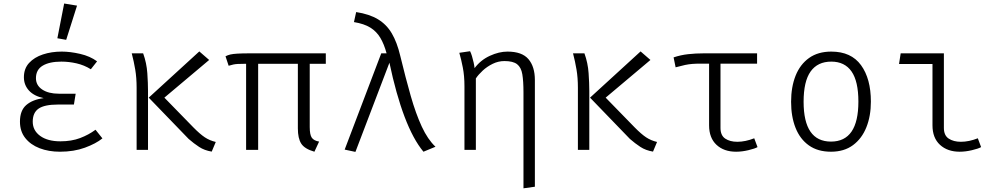

<svg xmlns="http://www.w3.org/2000/svg" viewBox="-20 -836 5578 1071"><path d="M392.3 -252.8H302.6Q228.7 -252.8 195.6 -230.3Q162.6 -207.7 162.6 -157.4Q162.6 -108.2 204.1 -77.9Q245.6 -47.7 316.9 -47.7Q379 -47.7 426.9 -65.9Q474.9 -84.1 512.8 -112.3L551.3 -64.1Q515.4 -34.9 453.8 -12.3Q392.3 10.3 314.4 10.3Q251.3 10.3 200.8 -9.2Q150.3 -28.7 120.8 -66.2Q91.3 -103.6 91.3 -157.4Q91.3 -219.5 126.4 -250Q161.5 -280.5 223.6 -288.7Q169.7 -300 141.5 -331Q113.3 -362.1 113.3 -405.1Q113.3 -453.3 142.3 -484.9Q171.3 -516.4 219.2 -532.3Q267.2 -548.2 324.6 -548.2Q371.8 -548.2 427.2 -535.4Q482.6 -522.6 521.5 -493.8L486.7 -449.7Q449.7 -472.8 406.9 -482.6Q364.1 -492.3 322.6 -492.3Q255.9 -492.3 218.2 -469.7Q180.5 -447.2 180.5 -400Q180.5 -360 215.4 -336.7Q250.3 -313.3 308.2 -313.3H402.1ZM337.9 -816.4 409.7 -804.6 349.2 -613.8 300 -622.6Z M1091.8 -549.2 1146.7 -501.5 896.9 -291.3 1059 -125.1Q1095.9 -87.7 1122.6 -70Q1149.2 -52.3 1183.6 -44.1L1161 9.7Q1120.5 3.1 1090.8 -16.4Q1061 -35.9 1032.3 -61L809.7 -291.3ZM778.5 -538.5Q797.9 -484.6 801.8 -427.9Q805.6 -371.3 805.6 -329.2V0H742.1V-346.7Q742.1 -402.1 734.4 -447.7Q726.7 -493.3 714.9 -538.5Z M1797.4 -538.5V-480H1707.7V-127.2Q1707.7 -84.6 1719.2 -67.9Q1730.8 -51.3 1760 -46.2L1733.8 10.3Q1679 -5.6 1660.3 -34.9Q1641.5 -64.1 1641.5 -120V-480H1420V0H1352.8V-480H1341.5Q1319 -480 1306.2 -479.2Q1293.3 -478.5 1282.8 -476.4Q1272.3 -474.4 1255.4 -469.2L1237.9 -522.1Q1250.8 -528.7 1265.1 -532.1Q1279.5 -535.4 1305.1 -536.9Q1330.8 -538.5 1377.4 -538.5Z M2106.7 -538.5H2136.4Q2122.6 -589.7 2101.5 -625.1Q2080.5 -660.5 2045.6 -682.1Q2010.8 -703.6 1954.4 -712.8L1966.7 -768.7Q2040 -757.4 2087.9 -728.7Q2135.9 -700 2165.4 -650Q2194.9 -600 2212.8 -524.1Q2242.6 -401 2271 -301.3Q2299.5 -201.5 2332.8 -129.7Q2366.2 -57.9 2409.2 -17.4L2342.1 10.3Q2284.6 -58.5 2236.9 -184.4Q2189.2 -310.3 2152.3 -486.2L1962.6 11.3L1902.6 -1.5Z M2810.8 -548.2Q2891.8 -548.2 2927.7 -506.2Q2963.6 -464.1 2963.6 -389.7V205.6L2900 214.4V-321.5Q2900 -383.1 2893.6 -421.5Q2887.2 -460 2864.6 -477.7Q2842.1 -495.4 2793.8 -495.4Q2759.5 -495.4 2728.2 -480Q2696.9 -464.6 2672.8 -442.3Q2648.7 -420 2634.4 -398.5V0H2570.8V-354.4Q2570.8 -413.3 2561.5 -460Q2552.3 -506.7 2542.1 -541.5L2602.1 -550.3Q2607.2 -541 2612.6 -523.3Q2617.9 -505.6 2622.1 -486.9Q2626.2 -468.2 2627.2 -455.9Q2661 -501 2712.3 -524.6Q2763.6 -548.2 2810.8 -548.2Z M3553.3 -549.2 3608.2 -501.5 3358.5 -291.3 3520.5 -125.1Q3557.4 -87.7 3584.1 -70Q3610.8 -52.3 3645.1 -44.1L3622.6 9.7Q3582.1 3.1 3552.3 -16.4Q3522.6 -35.9 3493.8 -61L3271.3 -291.3ZM3240 -538.5Q3259.5 -484.6 3263.3 -427.9Q3267.2 -371.3 3267.2 -329.2V0H3203.6V-346.7Q3203.6 -402.1 3195.9 -447.7Q3188.2 -493.3 3176.4 -538.5Z M4203.1 -538.5V-481H3999V-122.6Q3999 -80.5 4025.4 -62.8Q4051.8 -45.1 4092.8 -45.1Q4137.4 -45.1 4187.2 -64.6L4205.6 -15.4Q4190.3 -6.7 4154.4 1.8Q4118.5 10.3 4086.2 10.3Q4017.9 10.3 3976.7 -28.2Q3935.4 -66.7 3935.4 -136.9V-481H3890.3Q3862.1 -481 3842.1 -479.5Q3822.1 -477.9 3801.3 -473.6Q3780.5 -469.2 3748.7 -460.5L3737.4 -515.9Q3776.9 -529.2 3818.5 -533.8Q3860 -538.5 3907.2 -538.5Z M4616.9 -548.2Q4727.7 -548.2 4782.8 -472.6Q4837.9 -396.9 4837.9 -269.2Q4837.9 -189.2 4812.8 -126.2Q4787.7 -63.1 4738.2 -26.4Q4688.7 10.3 4615.4 10.3Q4541.5 10.3 4492.1 -24.9Q4442.6 -60 4417.7 -122.8Q4392.8 -185.6 4392.8 -268.2Q4392.8 -350.8 4417.9 -413.8Q4443.1 -476.9 4493.1 -512.6Q4543.1 -548.2 4616.9 -548.2ZM4616.9 -492.3Q4541 -492.3 4501.8 -437.4Q4462.6 -382.6 4462.6 -268.2Q4462.6 -46.2 4615.4 -46.2Q4768.2 -46.2 4768.2 -269.2Q4768.2 -382.6 4730 -437.4Q4691.8 -492.3 4616.9 -492.3Z M5181.5 -479H4994.9L5004.1 -538.5H5245.1V-122.6Q5245.1 -80.5 5272.1 -62.8Q5299 -45.1 5340 -45.1Q5384.6 -45.1 5434.4 -64.6L5452.8 -15.4Q5437.4 -6.7 5401.5 1.8Q5365.6 10.3 5333.3 10.3Q5265.1 10.3 5223.3 -28.2Q5181.5 -66.7 5181.5 -136.9Z"/></svg>

Font: Fira Code Light
Style: Regular
Weight: 300
Monospace: yes
Designer: Carrois Corporate, Edenspiekermann AG, Nikita Prokopov
Foundry: Carrois Corporate, Edenspiekermann AG, Nikita Prokopov
Version: Version 6.000; ttfautohint (v1.8.2) -l 8 -r 50 -G 200 -x 14 